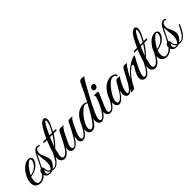

<svg xmlns="http://www.w3.org/2000/svg" viewBox="196 -1644 2669 2669"><g transform="rotate(-45 1530.5 -309.5)"><path d="M101 -154Q87 -120 87 -78Q87 -50 99.5 -33.5Q112 -17 135 -17Q226 -17 300 -188Q307 -204 317 -202Q321 -201 321 -197Q321 -193 298.5 -144.5Q276 -96 253 -66Q202 4 127 4Q87 4 59 -22Q31 -48 31 -93Q31 -138 52.5 -188.5Q74 -239 111 -282.5Q148 -326 196 -346Q219 -356 240 -356Q261 -356 279 -344Q296 -330 296 -313Q296 -253 224 -198Q202 -181 162 -167.5Q122 -154 101 -154ZM269 -314Q269 -334 253 -334Q225 -334 168 -265Q134 -223 108 -171Q125 -171 157.5 -183Q190 -195 214 -215Q269 -262 269 -314Z M388 -19Q401 -17 406 -17Q446 -17 485 -64Q506 -90 560 -195Q562 -200 567 -200Q576 -201 576 -193Q576 -191 571.5 -181.5Q567 -172 563 -162.5Q559 -153 550 -135Q541 -117 534.5 -106Q528 -95 518 -79Q508 -63 498 -54L477 -32Q460 -15 437 -8Q400 4 365 -6Q342 4 324 4Q253 4 238 -52Q235 -65 235 -83.5Q235 -102 247.5 -119Q260 -136 274 -137Q325 -234 361 -312Q401 -397 454 -397Q468 -397 481.5 -390.5Q495 -384 491.5 -376Q488 -368 477 -373Q466 -378 458 -378Q450 -378 444 -375Q410 -359 410 -306Q410 -278 418 -260Q426 -242 436 -221Q459 -169 459 -136Q459 -103 438 -71Q417 -39 388 -19ZM354 -26Q398 -60 398 -136Q398 -167 391 -221Q384 -275 384 -294Q384 -313 385 -320Q309 -168 291 -135Q312 -135 312 -105Q312 -46 354 -26ZM279 -53Q279 -47 280 -40Q288 -13 317 -13Q329 -13 337 -17Q300 -40 297 -92Q279 -74 279 -53Z M534 -80Q534 -163 614 -358H562Q557 -358 555.5 -363.5Q554 -369 556.5 -374.5Q559 -380 564 -380H624Q660 -459 691 -512Q722 -565 748 -583.5Q774 -602 785.5 -602Q797 -602 802 -600Q825 -589 825 -554.5Q825 -520 802 -471Q779 -422 757 -380H805Q810 -380 811.5 -374.5Q813 -369 810.5 -363.5Q808 -358 803 -358H745Q690 -265 612 -193L589 -91Q586 -78 586 -65.5Q586 -53 593 -40Q600 -27 615 -27Q632 -27 653 -39Q701 -75 759 -190Q763 -199 768.5 -201Q774 -203 775 -198.5Q776 -194 772 -184Q739 -115 720 -86Q666 1 605 1Q574 1 554 -22Q534 -45 534 -80ZM735 -380Q801 -498 801 -544Q801 -564 794 -564Q783 -564 760.5 -532Q738 -500 685 -380ZM722 -358H675Q663 -330 621 -225Q675 -281 722 -358Z M724 -58Q724 -101 761 -162Q745 -162 752 -178L770 -213Q804 -278 826 -323Q836 -344 865 -344H926Q890 -318 853.5 -243.5Q817 -169 797 -126.5Q777 -84 777 -62Q777 -40 784.5 -31Q792 -22 805 -22Q824 -22 858 -62Q911 -124 1007 -323Q1018 -344 1046 -344H1100Q1078 -327 1065.5 -309Q1053 -291 1031 -245Q971 -125 964 -86Q961 -72 961 -60Q961 -28 983 -26Q1037 -26 1116 -193Q1122 -207 1128 -204Q1134 -201 1134 -196Q1134 -191 1125 -173Q1116 -155 1107.5 -138Q1099 -121 1081.5 -91.5Q1064 -62 1049 -45Q1010 -1 972.5 -1Q935 -1 921 -34Q915 -49 915 -72Q915 -95 925 -129Q852 -1 790 -1Q736 -1 727 -46Q724 -51 724 -58Z M1327 -58Q1327 -26 1353 -26Q1400 -26 1478 -183Q1481 -189 1483.5 -195Q1486 -201 1491.5 -203Q1497 -205 1499 -200.5Q1501 -196 1497 -186Q1417 0 1335 0Q1308 0 1292 -24Q1276 -48 1276 -71.5Q1276 -95 1281 -115Q1223 -19 1181 -6Q1169 -1 1157.5 -1Q1146 -1 1135 -4Q1086 -17 1086 -82Q1086 -126 1108.5 -179.5Q1131 -233 1172 -282Q1213 -331 1271 -348Q1292 -355 1320.5 -355Q1349 -355 1384 -337Q1452 -465 1500 -574Q1514 -607 1527.5 -616.5Q1541 -626 1552.5 -626Q1564 -626 1566.5 -626Q1569 -626 1585.5 -623.5Q1602 -621 1611 -622Q1588 -601 1489 -418Q1363 -184 1337 -106Q1327 -77 1327 -58ZM1376 -321Q1363 -334 1339.5 -334Q1316 -334 1274 -299Q1207 -243 1163 -161Q1134 -107 1134 -72Q1134 -56 1140.5 -43Q1147 -30 1161 -30Q1195 -30 1245 -100Q1295 -170 1376 -321Z M1554 -418Q1557 -435 1571 -447Q1585 -459 1602 -459Q1619 -459 1629.5 -447Q1640 -435 1637 -418Q1634 -401 1620 -389Q1606 -377 1589 -377Q1572 -377 1562 -389Q1552 -401 1554 -418ZM1522 -22Q1541 -22 1562 -41Q1599 -78 1656 -192Q1663 -207 1670 -201Q1672 -199 1672 -194.5Q1672 -190 1664 -172.5Q1656 -155 1649.5 -141Q1643 -127 1624.5 -95.5Q1606 -64 1591 -47Q1550 0 1513.5 0Q1477 0 1461 -22Q1445 -44 1445 -71Q1445 -98 1458 -130L1522 -293Q1524 -299 1524 -309Q1524 -319 1512 -335L1567 -336Q1590 -336 1594 -327.5Q1598 -319 1588 -301L1508 -114Q1491 -77 1491 -51Q1491 -22 1522 -22Z M1879 -24Q1898 -24 1926 -59Q1967 -110 2007 -192Q2011 -201 2016 -202Q2024 -205 2024 -196Q2024 -191 2021 -184Q1929 2 1866 2Q1837 2 1819 -26Q1810 -41 1810 -66Q1810 -91 1820 -127Q1740 2 1682 2Q1666 2 1653 -8Q1623 -29 1623 -80Q1623 -178 1708 -279Q1756 -335 1826 -352Q1845 -357 1862 -357Q1908 -357 1940 -325Q1950 -314 1946 -304Q1942 -294 1929 -296Q1918 -332 1881 -332Q1838 -332 1775 -264Q1739 -224 1708 -170Q1669 -105 1669 -66Q1669 -27 1694 -27Q1754 -27 1851 -211Q1870 -248 1883 -261.5Q1896 -275 1916 -275Q1920 -275 1936.5 -272Q1953 -269 1961 -271Q1943 -253 1910 -189.5Q1877 -126 1870.5 -94.5Q1864 -63 1864 -43.5Q1864 -24 1879 -24Z M2309 -328Q2186 -112 2186 -46Q2186 -20 2205 -20Q2256 -20 2342 -193Q2348 -207 2354 -204Q2360 -201 2360 -196Q2360 -191 2356 -184Q2303 -77 2266.5 -36.5Q2230 4 2193.5 4Q2157 4 2138 -24Q2128 -37 2128 -59.5Q2128 -82 2138 -114Q2148 -146 2193 -218Q2204 -236 2204 -246.5Q2204 -257 2187 -257Q2170 -257 2122 -212Q2050 -146 1983 -14Q1977 -4 1969.5 -1.5Q1962 1 1940 2Q1918 3 1911 7Q1927 -25 1974 -124Q2058 -299 2084 -324Q2096 -336 2117 -336Q2121 -336 2137.5 -333Q2154 -330 2162 -332Q2125 -312 2041 -144Q2088 -202 2126.5 -236.5Q2165 -271 2219 -300.5Q2273 -330 2298 -330Q2304 -330 2309 -328Z M2317 -80Q2317 -163 2397 -358H2345Q2340 -358 2338.5 -363.5Q2337 -369 2339.5 -374.5Q2342 -380 2347 -380H2407Q2443 -459 2474 -512Q2505 -565 2531 -583.5Q2557 -602 2568.5 -602Q2580 -602 2585 -600Q2608 -589 2608 -554.5Q2608 -520 2585 -471Q2562 -422 2540 -380H2588Q2593 -380 2594.5 -374.5Q2596 -369 2593.5 -363.5Q2591 -358 2586 -358H2528Q2473 -265 2395 -193L2372 -91Q2369 -78 2369 -65.5Q2369 -53 2376 -40Q2383 -27 2398 -27Q2415 -27 2436 -39Q2484 -75 2542 -190Q2546 -199 2551.5 -201Q2557 -203 2558 -198.5Q2559 -194 2555 -184Q2522 -115 2503 -86Q2449 1 2388 1Q2357 1 2337 -22Q2317 -45 2317 -80ZM2518 -380Q2584 -498 2584 -544Q2584 -564 2577 -564Q2566 -564 2543.5 -532Q2521 -500 2468 -380ZM2505 -358H2458Q2446 -330 2404 -225Q2458 -281 2505 -358Z M2586 -154Q2572 -120 2572 -78Q2572 -50 2584.5 -33.5Q2597 -17 2620 -17Q2711 -17 2785 -188Q2792 -204 2802 -202Q2806 -201 2806 -197Q2806 -193 2783.5 -144.5Q2761 -96 2738 -66Q2687 4 2612 4Q2572 4 2544 -22Q2516 -48 2516 -93Q2516 -138 2537.5 -188.5Q2559 -239 2596 -282.5Q2633 -326 2681 -346Q2704 -356 2725 -356Q2746 -356 2764 -344Q2781 -330 2781 -313Q2781 -253 2709 -198Q2687 -181 2647 -167.5Q2607 -154 2586 -154ZM2754 -314Q2754 -334 2738 -334Q2710 -334 2653 -265Q2619 -223 2593 -171Q2610 -171 2642.5 -183Q2675 -195 2699 -215Q2754 -262 2754 -314Z M2873 -19Q2886 -17 2891 -17Q2931 -17 2970 -64Q2991 -90 3045 -195Q3047 -200 3052 -200Q3061 -201 3061 -193Q3061 -191 3056.5 -181.5Q3052 -172 3048 -162.5Q3044 -153 3035 -135Q3026 -117 3019.5 -106Q3013 -95 3003 -79Q2993 -63 2983 -54L2962 -32Q2945 -15 2922 -8Q2885 4 2850 -6Q2827 4 2809 4Q2738 4 2723 -52Q2720 -65 2720 -83.5Q2720 -102 2732.5 -119Q2745 -136 2759 -137Q2810 -234 2846 -312Q2886 -397 2939 -397Q2953 -397 2966.5 -390.5Q2980 -384 2976.5 -376Q2973 -368 2962 -373Q2951 -378 2943 -378Q2935 -378 2929 -375Q2895 -359 2895 -306Q2895 -278 2903 -260Q2911 -242 2921 -221Q2944 -169 2944 -136Q2944 -103 2923 -71Q2902 -39 2873 -19ZM2839 -26Q2883 -60 2883 -136Q2883 -167 2876 -221Q2869 -275 2869 -294Q2869 -313 2870 -320Q2794 -168 2776 -135Q2797 -135 2797 -105Q2797 -46 2839 -26ZM2764 -53Q2764 -47 2765 -40Q2773 -13 2802 -13Q2814 -13 2822 -17Q2785 -40 2782 -92Q2764 -74 2764 -53Z"/></g></svg>

Font: Great Vibes
Style: Regular
Weight: 400
Designer: Robert E. Leuschke
Foundry: Robert E. Leuschke
Version: Version 1.001